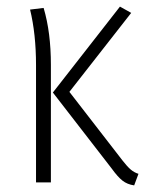

<svg xmlns="http://www.w3.org/2000/svg" viewBox="-20 -552 446 581"><path d="M190 -274 351 -66Q365 -48 375.5 -39Q386 -30 399 -26L386 9Q365 6 350.5 -5.5Q336 -17 318 -42L140 -272L343 -532L377 -513ZM134 -356V0H89V-355Q89 -449 71 -523L112 -528Q134 -454 134 -356Z"/></svg>

Font: Fira Sans Extra Condensed ExtraLight
Style: Regular
Weight: 275
Width: 1
Designer: Carrois Corporate & Edenspiekermann AG
Foundry: Carrois Corporate GbR & Edenspiekermann AG
Version: Version 4.203